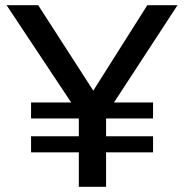

<svg xmlns="http://www.w3.org/2000/svg" viewBox="-20 -720 710 740"><path d="M283.8 0V-132.8H99.7V-194.8H283.8V-263.3H99.7V-325.2H254.2L5.3 -700H127.2L339.5 -370.7L547.8 -700H664.2L419.4 -325.2H569.9V-263.3H388.8V-194.8H569.9V-132.8H388.8V0Z"/></svg>

Font: Red Hat Display VF
Style: Regular
Weight: 300
Designer: Pentagram, MCKL
Foundry: Pentagram, MCKL
Version: Version 1.023